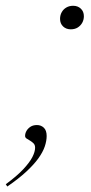

<svg xmlns="http://www.w3.org/2000/svg" viewBox="-76 -520 322 681"><path d="M-55.5 133.5Q-15.5 104 7 79.8Q29.5 55.5 39 36.8Q48.5 18 48.5 4Q48.5 -6 43 -11.5Q37.5 -17 30.8 -21Q24 -25 18.5 -28.5Q13 -32 13 -38Q13 -47 18 -55.8Q23 -64.5 32.2 -70.5Q41.5 -76.5 55 -76.5Q69.5 -76.5 79.5 -67Q89.5 -57.5 89.5 -37.5Q89.5 -20.5 82.8 -0.5Q76 19.5 60 41.8Q44 64 17 89Q-10 114 -50 141.5ZM183.5 -499.5Q200 -499.5 210.8 -489.2Q221.5 -479 221.5 -462.5Q221.5 -450 215.8 -439.5Q210 -429 199.8 -422.5Q189.5 -416 175 -416Q158.5 -416 147.8 -426.2Q137 -436.5 137 -453Q137 -466 142.8 -476.5Q148.5 -487 159 -493.2Q169.5 -499.5 183.5 -499.5Z"/></svg>

Font: Newsreader 60pt ExtraLight
Style: Italic
Weight: 250
Italic angle: -17°
Designer: Hugues Gentile
Foundry: Production Type
Version: Version 1.003